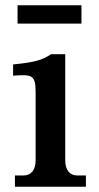

<svg xmlns="http://www.w3.org/2000/svg" viewBox="-20 -713 378 733"><path d="M229 -101V-506H175C142 -484 113 -475 30 -467V-424C106 -430 116 -425 116 -358V-101C116 -64 99 -43 69 -43H37V0H308V-43H276C246 -43 229 -64 229 -101ZM47 -623H291V-693H47Z"/></svg>

Font: LT Superior Serif Semibold
Style: Regular
Weight: 600
Designer: Daniel Lyons
Foundry: LyonsType
Version: Version 2.120;FEAKit 1.0